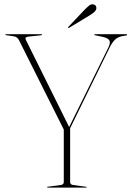

<svg xmlns="http://www.w3.org/2000/svg" viewBox="-20 -856 600 876"><path d="M376 -2.5Q376 0 372.5 0H198Q195 0 195 -2Q195 -4 197.5 -4L258 -12Q271 -14 271 -25.5V-265L67.5 -671Q59.5 -688.5 42 -690.5L8 -695.5Q4.5 -696 4.5 -698Q4.5 -700 8.5 -700H167.5Q172 -700 172 -698.5Q172 -695.5 167 -695L113.5 -689.5Q101 -688 97.8 -685Q94.5 -682 98 -674L295.5 -276.5L474.5 -639.5Q485.5 -661.5 478.5 -672.5Q471.5 -683.5 443.5 -689L414 -695Q410.5 -695.5 410.5 -697.5Q410.5 -700 413.5 -700H556Q560 -700 560 -697.5Q560 -695 556 -694L545.5 -692.5Q518.5 -689 504.5 -674.8Q490.5 -660.5 480.5 -639.5L300 -271V-26Q300 -14 313 -12L371.5 -4Q376 -3 376 -2.5ZM363.5 -809Q376.5 -822.5 386.2 -830.2Q396 -838 405.5 -836Q414 -834.5 417.2 -828.8Q420.5 -823 419.5 -816.5Q417.5 -807 409 -800Q400.5 -793 387.5 -785L296 -729.5Q292.5 -727 291 -729Q289.5 -731 292.5 -734Z"/></svg>

Font: Fraunces 144pt S000 Thin
Style: Regular
Weight: 100
Version: Version 1.000; ttfautohint (v1.8.3)